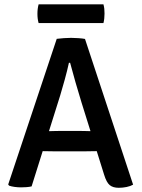

<svg xmlns="http://www.w3.org/2000/svg" viewBox="-20 -863 656 890"><path d="M243 -683Q257 -685 276.2 -686.2Q295.5 -687.5 309.5 -687.5Q323 -687.5 342.5 -686.2Q362 -685 374 -682.5L597 -7Q585 0 566.8 3.8Q548.5 7.5 530.5 7.5Q503.5 7.5 488.5 -5Q473.5 -17.5 462.5 -53.5L358 -387.5Q344.5 -431 330.2 -480.8Q316 -530.5 305 -572H299.5Q292 -537 280 -493.5Q268 -450 259 -420.5L126.5 1Q116 3.5 103.2 4.5Q90.5 5.5 77.5 5.5Q63 5.5 48 3.5Q33 1.5 22 -2.5L18 -8ZM233.5 -161.5Q228.5 -161.5 215 -161.8Q201.5 -162 187.8 -162.2Q174 -162.5 169 -162.5H114.5L150 -255H198Q203 -255 215.2 -255.2Q227.5 -255.5 239.5 -255.8Q251.5 -256 256 -256H352Q357 -256 369.2 -255.8Q381.5 -255.5 394 -255.2Q406.5 -255 411.5 -255H460.5L491 -162.5H436.5Q431.5 -162.5 417.5 -162.2Q403.5 -162 390 -161.8Q376.5 -161.5 371.5 -161.5ZM159 -756Q156 -767 154.8 -776.8Q153.5 -786.5 153.5 -799Q153.5 -811.5 154.8 -821.5Q156 -831.5 159 -843H459.5Q462.5 -831.5 463.5 -822.2Q464.5 -813 464.5 -800Q464.5 -775.5 459.5 -756Z"/></svg>

Font: Signika Negative Medium
Style: Regular
Weight: 500
Designer: Anna Giedry
Foundry: Anna Giedry
Version: Version 2.001